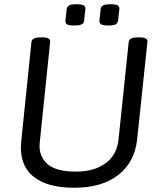

<svg xmlns="http://www.w3.org/2000/svg" viewBox="-20 -878 752 904"><path d="M490 -758Q459 -758 453 -766Q447 -774 448 -780L454 -836Q455 -839 456.5 -844Q458 -849 467.5 -853.5Q477 -858 500 -858Q531 -858 537 -850.5Q543 -843 542 -836L536 -780Q535 -774 528.5 -766Q522 -758 490 -758ZM330 -758Q299 -758 293 -765.5Q287 -773 288 -780L294 -836Q295 -842 301.5 -850Q308 -858 340 -858Q372 -858 377.5 -850Q383 -842 382 -836L376 -780Q376 -778 374 -772.5Q372 -767 362.5 -762.5Q353 -758 330 -758ZM329 6Q199 6 134 -49.5Q69 -105 80 -213L128 -680Q130 -702 171 -702H179Q201 -702 209 -696.5Q217 -691 216 -680L167 -206Q161 -145 201.5 -107.5Q242 -70 337 -70Q425 -70 478 -110Q531 -150 538 -221L586 -680Q588 -702 629 -702H637Q659 -702 667 -696.5Q675 -691 674 -680L626 -224Q615 -116 538 -55Q461 6 329 6Z"/></svg>

Font: Asap
Style: Italic
Weight: 400
Italic angle: -6°
Designer: Pablo Cosgaya
Foundry: Omnibus-Type
Version: Version 3.001; ttfautohint (v1.8.3)